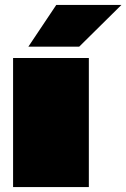

<svg xmlns="http://www.w3.org/2000/svg" viewBox="-20 -758 512 778"><path d="M95 -569 208 -738H472L301 -569ZM33 0V-523H340V0Z"/></svg>

Font: Tomorrow Black
Style: Regular
Weight: 900
Designer: Tony de Marco, Monica Rizzolli
Foundry: Just in Type
Version: Version 2.002